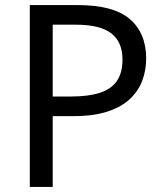

<svg xmlns="http://www.w3.org/2000/svg" viewBox="-20 -734 645 754"><path d="M286 -714Q426 -714 490 -659Q554 -604 554 -504Q554 -460 539.5 -419.5Q525 -379 492 -347Q459 -315 404 -296.5Q349 -278 269 -278H187V0H97V-714ZM278 -637H187V-355H259Q327 -355 372 -369.5Q417 -384 439 -416Q461 -448 461 -500Q461 -569 417 -603Q373 -637 278 -637Z"/></svg>

Font: lgurmukhi85
Style: Book
Weight: 400
Designer: Jelle Bosma - Monotype Design Team
Foundry: Monotype Imaging Inc.
Version: Version 2.003